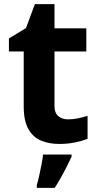

<svg xmlns="http://www.w3.org/2000/svg" viewBox="-20 -682 473 923"><path d="M307.3 -108.2Q332.2 -108.2 355.2 -113.2Q378.1 -118.2 401 -125.1V-14.9Q377.1 -4.9 341.8 2.5Q306.4 10 264.7 10Q215.9 10 177.4 -6Q139 -22 116.5 -61.4Q94 -100.8 94 -170.8V-434.6H22.9V-497.2L104.8 -547L147.7 -662H242V-545.8H395V-434.6H242V-170.8Q242 -139.5 260.1 -123.9Q278.1 -108.2 307.3 -108.2ZM324.2 71Q314.3 92.9 301.8 117.5Q289.3 142 274.8 168Q260.3 194.1 243.2 221H156.9V208Q162.9 188.1 168.5 162.1Q174 136 179.5 109Q185.1 82 187.1 61H324.2Z"/></svg>

Font: Noto Sans Hebrew
Style: Regular
Weight: 400
Designer: Monotype Design Team
Foundry: Monotype Imaging Inc.
Version: Version 2.003;January 10, 2023;FontCreator 14.0.0.2877 64-bi